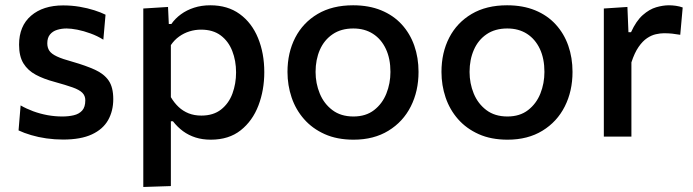

<svg xmlns="http://www.w3.org/2000/svg" viewBox="-20 -530 2690 745"><path d="M224.5 11.5Q192 11.5 160.2 7Q128.5 2.5 100.8 -5.8Q73 -14 52 -24L60 -121Q82.5 -108 109 -98.2Q135.5 -88.5 164.2 -83.2Q193 -78 222 -78Q246 -78 266.2 -82.8Q286.5 -87.5 298.8 -101Q311 -114.5 311 -141Q311 -158.5 299.5 -170Q288 -181.5 262 -190.8Q236 -200 191 -212.5Q149.5 -223.5 118.8 -240Q88 -256.5 71 -284Q54 -311.5 54 -356.5Q54 -429 100.5 -469Q147 -509 225 -509Q258 -509 289 -503.8Q320 -498.5 345.8 -490.2Q371.5 -482 389.5 -473L381 -376Q358 -390.5 331.2 -400.2Q304.5 -410 280 -414.8Q255.5 -419.5 238.5 -419.5Q219 -419.5 201.8 -414.2Q184.5 -409 174 -396.2Q163.5 -383.5 163.5 -362Q163.5 -345 171.5 -333Q179.5 -321 200.8 -311Q222 -301 262.5 -290Q313 -275.5 348.2 -259.5Q383.5 -243.5 401.5 -217.5Q419.5 -191.5 419.5 -145.5Q419.5 -99.5 399.5 -64Q379.5 -28.5 336.5 -8.5Q293.5 11.5 224.5 11.5Z M536 195.5Q536 141 536 88.2Q536 35.5 536 -26V-268Q536 -323.5 536 -381.2Q536 -439 536 -497L632 -503L635 -437H645Q659.5 -458 682 -474.5Q704.5 -491 733.2 -500.2Q762 -509.5 796 -509.5Q863.5 -509.5 910.2 -475.5Q957 -441.5 981.2 -382.5Q1005.5 -323.5 1005.5 -250Q1005.5 -180.5 982.8 -120.8Q960 -61 914 -24.5Q868 12 798 12Q765.5 12 738.8 3.5Q712 -5 690.2 -21Q668.5 -37 651 -59.5H643V-20.5Q643 37 643 87.2Q643 137.5 643 192ZM761.5 -81.5Q808 -81.5 838 -105.2Q868 -129 882 -167.2Q896 -205.5 896 -249Q896 -294.5 881.2 -332.2Q866.5 -370 836.5 -392.5Q806.5 -415 760 -415Q737 -415 715.2 -408.2Q693.5 -401.5 675 -388.2Q656.5 -375 643 -355V-153Q656 -131 673 -115Q690 -99 712 -90.2Q734 -81.5 761.5 -81.5Z M1352 12Q1288 12 1240 -9.5Q1192 -31 1159.8 -67.8Q1127.5 -104.5 1111.5 -151.8Q1095.5 -199 1095.5 -251Q1095.5 -325.5 1125.5 -383.8Q1155.5 -442 1212.5 -475.8Q1269.5 -509.5 1350 -509.5Q1411.5 -509.5 1459 -490Q1506.5 -470.5 1538.8 -435.2Q1571 -400 1587.5 -353Q1604 -306 1604 -251Q1604 -176.5 1574 -117Q1544 -57.5 1487.2 -22.8Q1430.5 12 1352 12ZM1351.5 -78Q1399.5 -78 1431.5 -102.8Q1463.5 -127.5 1479.2 -167Q1495 -206.5 1495 -251Q1495 -302.5 1477.2 -340.2Q1459.5 -378 1427.2 -398.8Q1395 -419.5 1351 -419.5Q1303.5 -419.5 1270.8 -397.2Q1238 -375 1221.2 -336.8Q1204.5 -298.5 1204.5 -251Q1204.5 -206.5 1220.8 -167Q1237 -127.5 1269.8 -102.8Q1302.5 -78 1351.5 -78Z M1949.5 12Q1885.5 12 1837.5 -9.5Q1789.5 -31 1757.2 -67.8Q1725 -104.5 1709 -151.8Q1693 -199 1693 -251Q1693 -325.5 1723 -383.8Q1753 -442 1810 -475.8Q1867 -509.5 1947.5 -509.5Q2009 -509.5 2056.5 -490Q2104 -470.5 2136.2 -435.2Q2168.5 -400 2185 -353Q2201.5 -306 2201.5 -251Q2201.5 -176.5 2171.5 -117Q2141.5 -57.5 2084.8 -22.8Q2028 12 1949.5 12ZM1949 -78Q1997 -78 2029 -102.8Q2061 -127.5 2076.8 -167Q2092.5 -206.5 2092.5 -251Q2092.5 -302.5 2074.8 -340.2Q2057 -378 2024.8 -398.8Q1992.5 -419.5 1948.5 -419.5Q1901 -419.5 1868.2 -397.2Q1835.5 -375 1818.8 -336.8Q1802 -298.5 1802 -251Q1802 -206.5 1818.2 -167Q1834.5 -127.5 1867.2 -102.8Q1900 -78 1949 -78Z M2323 0Q2323 -54.5 2323 -105.5Q2323 -156.5 2323 -218V-268Q2323 -323.5 2323 -381.2Q2323 -439 2323 -497L2414.5 -503L2418.5 -405H2428.5Q2448.5 -449 2474 -471.5Q2499.5 -494 2526 -501.8Q2552.5 -509.5 2575.5 -509.5Q2588.5 -509.5 2602.5 -507.5Q2616.5 -505.5 2629 -501L2619.5 -395Q2602 -398 2588 -399.5Q2574 -401 2556 -401Q2542 -401 2525 -397.2Q2508 -393.5 2490.8 -382Q2473.5 -370.5 2457.8 -347.8Q2442 -325 2430 -288V-212.5Q2430 -155 2430 -104.8Q2430 -54.5 2430 0Z"/></svg>

Font: Commissioner Thin Medium
Style: Regular
Weight: 500
Version: Version 1.000